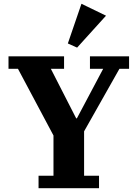

<svg xmlns="http://www.w3.org/2000/svg" viewBox="-20 -996 728 1016"><path d="M184 -66H263V-279L75 -632H25V-698H319V-632H249L383 -370H387L526 -632H456V-698H663V-632H612L425 -301V-66H504V0H184ZM339 -766 411 -976 541 -913 388 -744Z"/></svg>

Font: IBM Plex Serif
Style: Bold
Weight: 700
Designer: Mike Abbink, Paul van der Laan, Pieter van Rosmalen
Foundry: Bold Monday
Version: Version 2.008